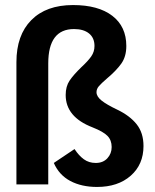

<svg xmlns="http://www.w3.org/2000/svg" viewBox="-20 -730 615 760"><path d="M193 -85 275 -140Q292 -114 312 -99.5Q332 -85 359 -85Q388 -85 405 -103.5Q422 -122 422 -148Q422 -175 405.5 -192Q389 -209 346 -226Q240 -267 240 -354Q240 -388 255.5 -411Q271 -434 302 -464Q328 -488 341 -506.5Q354 -525 354 -548Q354 -580 332.5 -597.5Q311 -615 273 -615Q171 -615 171 -479V0H45V-484Q45 -591 104 -650.5Q163 -710 269 -710Q369 -710 424.5 -667.5Q480 -625 480 -548Q480 -506 460 -478Q440 -450 403 -419Q381 -400 371.5 -389Q362 -378 362 -365Q362 -348 382 -332Q402 -316 444 -296Q494 -272 521 -238Q548 -204 548 -152Q548 -79 497.5 -34.5Q447 10 364 10Q303 10 258.5 -13.5Q214 -37 193 -85Z"/></svg>

Font: Sarabun
Style: Bold
Weight: 700
Designer: Suppakit Chalermlarp | Katatrad Co.,Ltd.
Foundry: Cadson Demak Co.,Ltd.
Version: Version 1.000; ttfautohint (v1.6)